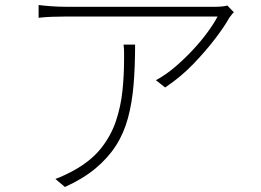

<svg xmlns="http://www.w3.org/2000/svg" viewBox="-20 -724 1040 766"><path d="M913 -675Q908 -671 903.5 -664.5Q899 -658 894 -652Q878 -622 841 -573Q804 -524 753.5 -471Q703 -418 639 -375L602 -404Q641 -425 678.5 -457Q716 -489 749.5 -525Q783 -561 808.5 -596Q834 -631 848 -658Q832 -658 793 -658Q754 -658 701 -658Q648 -658 588 -658Q528 -658 469.5 -658Q411 -658 362 -658Q313 -658 280.5 -658Q248 -658 240 -658Q215 -658 186.5 -657Q158 -656 134 -653V-704Q157 -701 186 -699Q215 -697 240 -697Q248 -697 281 -697Q314 -697 363.5 -697Q413 -697 471.5 -697Q530 -697 589.5 -697Q649 -697 701.5 -697Q754 -697 791 -697Q828 -697 843 -697Q849 -697 857 -697.5Q865 -698 873 -699Q881 -700 887 -702ZM519 -546Q519 -459 513 -386.5Q507 -314 490.5 -253Q474 -192 442.5 -143Q411 -94 361.5 -52.5Q312 -11 239 22L201 -10Q218 -16 240 -26.5Q262 -37 278 -46Q345 -84 384 -133.5Q423 -183 442.5 -241Q462 -299 468.5 -361.5Q475 -424 475 -487Q475 -501 475 -515.5Q475 -530 473 -546Z"/></svg>

Font: Noto Sans KR ExtraLight
Style: Regular
Weight: 250
Designer: Ryoko NISHIZUKA  (kana, bopomofo & ideographs); Paul D. Hunt (Latin, Greek & Cyrillic); Sandoll Communications , Soo-you
Foundry: Adobe
Version: Version 2.004-H2;hotconv 1.0.118;makeotfexe 2.5.65603